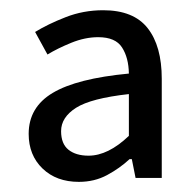

<svg xmlns="http://www.w3.org/2000/svg" viewBox="-20 -611 386 379"><path d="M135.7 -252Q91.3 -252 64 -278.3Q36.6 -304.7 36.6 -346.7Q36.6 -399.4 84.2 -427.7Q131.8 -456.1 234.4 -465.8Q233.9 -497.1 220.9 -517.3Q208 -537.6 173.8 -537.6Q147.9 -537.6 120.8 -526.6Q93.8 -515.6 73.7 -503.4L49.3 -547.9Q74.7 -563.5 109.6 -577.1Q144.5 -590.8 183.6 -590.8Q243.7 -590.8 271.5 -555.4Q299.3 -520 299.3 -455.6V-259.8H247.6L240.2 -296.9H235.8Q216.3 -278.8 191.4 -265.4Q166.5 -252 135.7 -252ZM154.8 -303.7Q193.4 -303.7 234.4 -342.8V-425.3Q159.7 -417 130.1 -398.2Q100.6 -379.4 100.6 -352.1Q100.6 -327.1 115.2 -315.4Q129.9 -303.7 154.8 -303.7Z"/></svg>

Font: Varta Light Medium
Style: Regular
Weight: 500
Version: Version 1.004